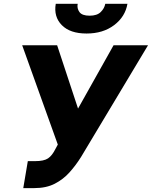

<svg xmlns="http://www.w3.org/2000/svg" viewBox="-20 -961 784 991"><path d="M100.1 9.9 123.6 -129.3H161.2Q206.7 -129.3 228 -143.6Q249.3 -158 266.3 -192.5L278.4 -214.8L94.5 -727.3H274.9L382.8 -400.6L566.1 -727.3H744L398.4 -150.9Q371.8 -108.3 339.1 -71.7Q306.5 -35.2 262.4 -12.6Q218.4 9.9 157.3 9.9ZM523.4 -941.4H637.8Q626.4 -874.6 569.1 -831.3Q511.7 -788 426.8 -788Q341.6 -788 299 -831.3Q256.4 -874.6 267.8 -941.4H381Q376.4 -918 389.9 -899Q403.4 -880 442.5 -880Q480.5 -880 499.6 -898.6Q518.8 -917.3 523.4 -941.4Z"/></svg>

Font: Inter UI Extra Bold
Style: Italic
Weight: 800
Italic angle: 9.39999°
Designer: Rasmus Andersson
Foundry: rsms
Version: 3.2;8d6f07862